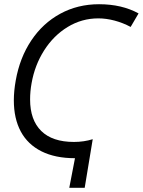

<svg xmlns="http://www.w3.org/2000/svg" viewBox="-20 -750 676 909"><path d="M45.5 -275Q45.5 -319 54.5 -369Q73.5 -476.5 128 -558.2Q182.5 -640 265.2 -685Q348 -730 449 -730Q557 -730 636 -686.5L598.5 -622.5Q562 -642 522.5 -652.5Q483 -663 445.5 -663Q367 -663 300.2 -622.2Q233.5 -581.5 189 -511.5Q144.5 -441.5 129.5 -356Q122.5 -317.5 122.5 -279Q122.5 -182 175.2 -130Q228 -78 330 -78Q377.5 -78 419 -91L381 139H308L335 -1Q241.5 -1 176.5 -33.5Q111.5 -66 78.5 -127.2Q45.5 -188.5 45.5 -275Z"/></svg>

Font: JuliaMono
Style: Italic
Weight: 400
Italic angle: -9°
Monospace: yes
Designer: cormullion
Foundry: corm
Version: Version 0.057; ttfautohint (v1.8.4)